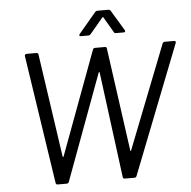

<svg xmlns="http://www.w3.org/2000/svg" viewBox="-59 -953 1009 1012"><g transform="rotate(-5 445.5 -447.0)"><path d="M195 -8 92 -689V-691Q92 -695 95 -697.5Q98 -700 102 -700H154Q162 -700 164 -692L244 -144Q244 -142 246 -142Q248 -142 249 -144L452 -691Q455 -700 464 -700H517Q521 -700 523.5 -697.5Q526 -695 526 -691L602 -144Q602 -142 603.5 -142Q605 -142 606 -144L821 -692Q824 -700 833 -700H882Q893 -700 890 -689L623 -8Q620 0 611 0H560Q556 0 553 -2.5Q550 -5 550 -9L477 -569Q477 -571 475.5 -571Q474 -571 472 -569L265 -9Q262 0 253 0H205Q197 0 195 -8ZM390 -780 481 -888Q486 -894 495 -894H551Q559 -894 563 -888L628 -780L630 -775Q630 -768 621 -768H582Q572 -768 570 -774L522 -856Q521 -858 519 -858Q517 -858 516 -856L447 -774Q442 -768 434 -768H395Q389 -768 387.5 -771.5Q386 -775 390 -780Z"/></g></svg>

Font: Barlow
Style: Italic
Weight: 400
Italic angle: -7°
Designer: Jeremy Tribby
Foundry: Tribby Type
Version: Version 1.408